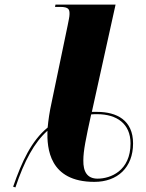

<svg xmlns="http://www.w3.org/2000/svg" viewBox="-20 -780 634 834"><path d="M37 31 47 34C86 -82 129 -161 186 -212C184 -137 193 10 390 10C490 10 558 -52 558 -157C558 -258 487 -294 402 -294H379L482 -760H221L219 -750H241C280 -750 282 -738 282 -719C282 -707 278 -691 274 -670L204 -334C195 -294 190 -258 187 -226C116 -168 75 -78 37 31ZM404 -4C359 -4 341 -34 342 -84C342 -125 353 -178 376 -283C385 -284 393 -284 402 -284C487 -284 547 -243 547 -157C547 -37 459 -4 404 -4Z"/></svg>

Font: Noto Serif Display SemiCondensed Black
Style: Italic
Weight: 900
Width: 4
Italic angle: -12°
Designer: Monotype Design Team
Foundry: Monotype Imaging Inc.
Version: Version 2.009